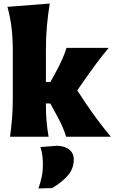

<svg xmlns="http://www.w3.org/2000/svg" viewBox="-20 -770 644 1081"><path d="M36.5 0Q43.5 -52.5 47.8 -102.2Q52 -152 52 -214.5V-493Q52 -553.5 45.2 -612Q38.5 -670.5 22 -731.5L260 -750Q250.5 -691.5 244.5 -627.5Q238.5 -563.5 238.5 -493V-308.5H264L301 -376.5Q317.5 -407.5 331.2 -438.5Q345 -469.5 354.5 -500.5H592Q553.5 -454.5 520 -409.2Q486.5 -364 455 -318.5L415 -261L464.5 -186Q496 -139.5 530.8 -93Q565.5 -46.5 604 0H352.5Q344 -28.5 331.2 -57.5Q318.5 -86.5 303 -114.5L263 -187.5H238.5V-176Q238.5 -129 242.2 -87Q246 -45 253.5 0ZM196.5 291Q209 254.5 215.2 223.8Q221.5 193 221.5 157.5Q221.5 133 218.8 108Q216 83 207.5 58L303 50.5Q348 53 371.8 73.5Q395.5 94 395.5 126.5Q395.5 181 360.2 220Q325 259 273 289Z"/></svg>

Font: Commissioner Flair ExtraBold
Style: Regular
Weight: 800
Designer: Kostas Bartsokas
Foundry: Kostas Bartsokas
Version: Version 1.000; ttfautohint (v1.8.3)